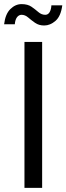

<svg xmlns="http://www.w3.org/2000/svg" viewBox="-41 -914 323 934"><path d="M78 0V-710H164V0ZM174 -790Q148 -790 129.5 -803Q111 -816 96 -829Q81 -842 64 -842Q51 -842 42 -830.5Q33 -819 31 -796H-21Q-15 -846 9.5 -870Q34 -894 64 -894Q94 -894 112.5 -881Q131 -868 146 -855Q161 -842 179 -842Q193 -842 200.5 -855Q208 -868 209 -888H262Q255 -835 229 -812.5Q203 -790 174 -790Z"/></svg>

Font: Special Gothic
Style: Regular
Weight: 400
Designer: Alistair McCready
Foundry: Monolith
Version: Version 1.010; ttfautohint (v1.8.4.7-5d5b)